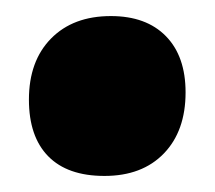

<svg xmlns="http://www.w3.org/2000/svg" viewBox="-20 -380 268 239"><path d="M118 -360Q162 -360 186.5 -335Q211 -310 211 -265Q211 -217 184 -189Q157 -161 110 -161Q64 -161 40 -185.5Q16 -210 16 -256Q16 -304 43.5 -332Q71 -360 118 -360Z"/></svg>

Font: Alegreya Sans Black
Style: Regular
Weight: 900
Designer: Juan Pablo del Peral
Foundry: Huerta Tipografica
Version: Version 2.007